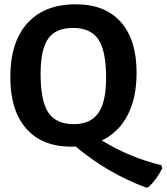

<svg xmlns="http://www.w3.org/2000/svg" viewBox="-20 -673 776 894"><path d="M333 -653Q469 -653 542.5 -570.5Q616 -488 616 -334Q616 -217 574 -136.5Q532 -56 454 -19Q585 61 731 96L736 110Q709 163 673 197L662 201Q479 133 332 9Q325 10 312 10Q176 10 102 -74.5Q28 -159 28 -314Q28 -477 107.5 -565Q187 -653 333 -653ZM320 -543Q240 -543 204.5 -493Q169 -443 169 -329Q169 -203 205 -149Q241 -95 323 -95Q401 -95 437.5 -146Q474 -197 474 -311Q474 -436 438 -489.5Q402 -543 320 -543Z"/></svg>

Font: Alegreya Sans SC
Style: Bold
Weight: 700
Designer: Juan Pablo del Peral
Foundry: Huerta Tipografica
Version: Version 2.007